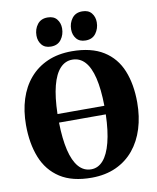

<svg xmlns="http://www.w3.org/2000/svg" viewBox="-104 -1057 937 1148"><g transform="rotate(-10 365.0 -483.0)"><path d="M360.5 12Q242 12.5 168 -35.2Q94 -83 60 -168.5Q26 -254 26 -366Q26 -451.5 48.5 -522.5Q71 -593.5 115.2 -645.2Q159.5 -697 223.8 -725.2Q288 -753.5 372.5 -753.5Q490 -753 563.5 -707Q637 -661 670.8 -578Q704.5 -495 704.5 -384.5Q704.5 -298.5 682 -226.2Q659.5 -154 615.8 -100.8Q572 -47.5 507.8 -18Q443.5 11.5 360.5 12ZM365 -38Q407 -38 437.8 -73Q468.5 -108 486.2 -176.8Q504 -245.5 507 -346.5H223Q225 -247 241.2 -178.2Q257.5 -109.5 288.5 -73.8Q319.5 -38 365 -38ZM223 -398.5H507.5Q506 -500 489.8 -567.8Q473.5 -635.5 442.5 -669.5Q411.5 -703.5 366 -703.5Q323 -703.5 291.8 -670Q260.5 -636.5 243 -568.8Q225.5 -501 223 -398.5ZM255 -802.5Q218.5 -802.5 199.5 -825.8Q180.5 -849 180.5 -882Q180.5 -921 202 -949.2Q223.5 -977.5 263.5 -977.5H264.5Q301.5 -977.5 320.2 -954.5Q339 -931.5 339 -898.5Q339 -860.5 317.8 -831.5Q296.5 -802.5 256 -802.5ZM465.5 -802.5Q429 -802.5 410 -825.8Q391 -849 391 -882Q391 -921 412.5 -949.2Q434 -977.5 474 -977.5H475Q512 -977.5 530.8 -954.5Q549.5 -931.5 549.5 -898.5Q549.5 -860.5 528.2 -831.5Q507 -802.5 466.5 -802.5Z"/></g></svg>

Font: Merriweather 72pt Black
Style: Regular
Weight: 900
Version: Version 2.100